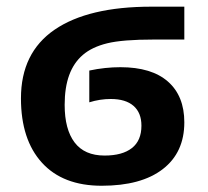

<svg xmlns="http://www.w3.org/2000/svg" viewBox="-20 -561 640 590"><path d="M546.4 -185.1Q546.4 -92.3 480.2 -41.3Q414.1 9.8 292.5 9.8Q173.3 9.8 108.9 -61Q44.4 -131.8 44.4 -258.8Q44.4 -398.9 147.7 -469.7Q251 -540.5 445.3 -540.5H546.4V-439.5H453.1Q356.4 -439.5 309.6 -428Q262.7 -416.5 234.6 -392.3Q206.5 -368.2 192.6 -330.1Q178.7 -292 178.7 -238.8Q178.7 -163.6 209.2 -123.3Q239.7 -83 301.3 -83Q356 -83 385.3 -106Q414.6 -128.9 414.6 -174.8Q414.6 -214.4 390.4 -235.6Q366.2 -256.8 320.3 -256.8Q287.1 -256.8 254.4 -246.6V-344.2Q302.7 -354.5 350.1 -354.5Q445.8 -354.5 496.1 -310.3Q546.4 -266.1 546.4 -185.1Z"/></svg>

Font: Cousine
Style: Bold
Weight: 700
Monospace: yes
Designer: Steve Matteson
Foundry: Ascender Corporation
Version: Version 1.20